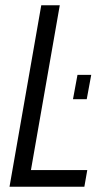

<svg xmlns="http://www.w3.org/2000/svg" viewBox="-20 -706 398 726"><path d="M16 0 136 -686H206L97 -63H310L299 0ZM256 -331 273 -423H325L308 -331Z"/></svg>

Font: Archivo ExtraCondensed Light
Style: Italic
Weight: 300
Width: 2
Italic angle: -10°
Designer: Hector Gatti
Foundry: Omnibus-Type
Version: Version 2.001